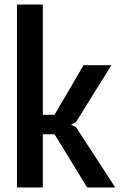

<svg xmlns="http://www.w3.org/2000/svg" viewBox="-20 -828 529 848"><path d="M55 -808H169V-321H221L349 -540H472L315 -288L296 -279V-276L316 -266L489 0H365L221 -235H169V0H55Z"/></svg>

Font: Encode Sans Compressed
Style: SemiBold
Weight: 600
Designer: Pablo Impallari, Andres Torresi
Foundry: Pablo Impallari, Andres Torresi
Version: Version 1.000; ttfautohint (v1.00) -l 8 -r 50 -G 200 -x 14 -